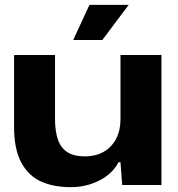

<svg xmlns="http://www.w3.org/2000/svg" viewBox="-20 -763 735 792"><path d="M271 9Q201 9 149 -14.5Q97 -38 67.5 -93Q38 -148 38 -241V-536H207V-271Q207 -223 218.5 -188.5Q230 -154 257 -136Q284 -118 329 -118Q375 -118 408 -137Q441 -156 459 -190.5Q477 -225 477 -270V-536H646V0H484L477 -94H469Q444 -46 390 -18.5Q336 9 271 9ZM282 -598 349 -743H511L402 -598Z"/></svg>

Font: Mona Sans Expanded
Style: Bold
Weight: 700
Width: 7
Designer: Deni Anggara
Foundry: GitHub
Version: Version 2.000